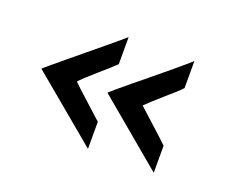

<svg xmlns="http://www.w3.org/2000/svg" viewBox="-73 -552 753 620"><g transform="rotate(20 303.5 -242.0)"><path d="M45 -242Q49 -246 66.5 -260.5Q84 -275 108.5 -295.5Q133 -316 160 -338Q187 -360 211.5 -380.5Q236 -401 253.5 -415.5Q271 -430 275 -434V-341Q269 -335 254 -321.5Q239 -308 220.5 -292Q202 -276 187 -262Q172 -248 167 -242Q172 -237 187 -223Q202 -209 220.5 -192.5Q239 -176 254 -162Q269 -148 275 -143V-50ZM272 -242Q276 -246 293 -260.5Q310 -275 335 -295.5Q360 -316 387 -338Q414 -360 438.5 -380.5Q463 -401 480 -415.5Q497 -430 501 -434V-341Q496 -335 481 -321.5Q466 -308 447.5 -292Q429 -276 414 -262Q399 -248 393 -242Q399 -237 414 -223Q429 -209 447.5 -192.5Q466 -176 481 -162Q496 -148 501 -143V-50Z"/></g></svg>

Font: Josefin Sans Thin Medium
Style: Regular
Weight: 500
Version: Version 2.000